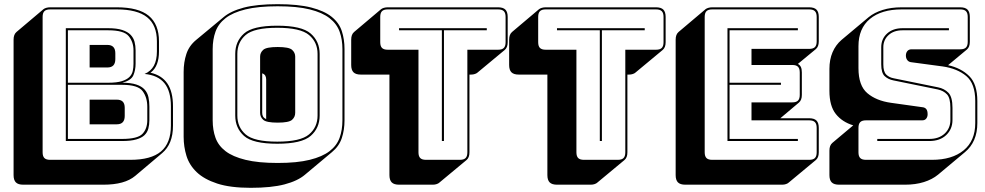

<svg xmlns="http://www.w3.org/2000/svg" viewBox="-20 -765 4713 919"><path d="M91 119Q67 119 56 108Q45 97 45 73V-575Q45 -588 48.5 -597Q52 -606 59 -612L188 -721Q193 -725 201.5 -727.5Q210 -730 220 -730H539Q643 -730 692 -689.5Q741 -649 741 -567V-519Q741 -484 731.5 -459Q722 -434 703 -419L700 -417Q754 -405 781 -365.5Q808 -326 808 -256V-164Q808 -119 795 -86.5Q782 -54 756 -32L627 77Q602 98 564 108.5Q526 119 475 119ZM604 0Q703 0 750.5 -40Q798 -80 798 -164V-256Q798 -329 767 -367Q736 -405 672 -411Q702 -424 716.5 -450.5Q731 -477 731 -519V-567Q731 -645 684 -682.5Q637 -720 539 -720H220Q201 -720 192.5 -711.5Q184 -703 184 -684V-36Q184 -17 192.5 -8.5Q201 0 220 0ZM564 -90H295V-630H498Q539 -630 565 -621.5Q591 -613 605 -598.5Q619 -584 624 -565Q629 -546 629 -524V-460Q629 -430 618.5 -405Q608 -380 565 -369Q606 -369 632 -360.5Q658 -352 672 -336.5Q686 -321 690.5 -300Q695 -279 695 -254V-190Q695 -168 690 -149.5Q685 -131 671.5 -118Q658 -105 632 -97.5Q606 -90 564 -90ZM498 -620H305V-369H498Q539 -369 563 -376.5Q587 -384 599.5 -396.5Q612 -409 615.5 -425.5Q619 -442 619 -460V-524Q619 -564 596 -592Q573 -620 498 -620ZM409 -550H494Q513 -550 522.5 -540Q532 -530 532 -510V-482Q532 -462 522.5 -452Q513 -442 494 -442H409ZM565 -359H305V-100H564Q639 -100 662 -124.5Q685 -149 685 -190V-254Q685 -299 662.5 -329Q640 -359 565 -359ZM409 -288H539Q558 -288 567.5 -278.5Q577 -269 577 -249V-210Q577 -190 567.5 -180Q558 -170 539 -170H409Z M1440 71Q1405 101 1342 117.5Q1279 134 1180 134Q1082 134 1019.5 113.5Q957 93 921.5 59Q886 25 872.5 -19Q859 -63 859 -110V-421Q859 -467 872 -506.5Q885 -546 919 -574L1049 -682Q1084 -712 1146.5 -728.5Q1209 -745 1309 -745Q1407 -745 1469.5 -729Q1532 -713 1567.5 -684.5Q1603 -656 1616 -616.5Q1629 -577 1629 -530V-189Q1629 -143 1616 -104Q1603 -65 1569 -37ZM1619 -189V-530Q1619 -576 1605.5 -613.5Q1592 -651 1557.5 -678Q1523 -705 1462.5 -720Q1402 -735 1309 -735Q1216 -735 1155 -720Q1094 -705 1059.5 -678Q1025 -651 1011.5 -613.5Q998 -576 998 -530V-189Q998 -143 1011.5 -105.5Q1025 -68 1059.5 -41.5Q1094 -15 1155 0Q1216 15 1309 15Q1402 15 1462.5 0Q1523 -15 1557.5 -41.5Q1592 -68 1605.5 -105.5Q1619 -143 1619 -189ZM1510 -212Q1510 -152 1467 -114.5Q1424 -77 1307 -77Q1190 -77 1148 -114.5Q1106 -152 1106 -212V-507Q1106 -567 1148 -604.5Q1190 -642 1307 -642Q1424 -642 1467 -604.5Q1510 -567 1510 -507ZM1116 -212Q1116 -156 1156 -121.5Q1196 -87 1307 -87Q1418 -87 1459 -121.5Q1500 -156 1500 -212V-507Q1500 -563 1459 -597.5Q1418 -632 1307 -632Q1196 -632 1156 -597.5Q1116 -563 1116 -507ZM1225 -225V-494Q1225 -513 1240 -526.5Q1255 -540 1309 -540Q1363 -540 1378 -526.5Q1393 -513 1393 -494V-225Q1393 -205 1378 -191.5Q1363 -178 1309 -178Q1255 -178 1240 -191.5Q1225 -205 1225 -225ZM1235 -225Q1235 -215 1239 -207.5Q1243 -200 1254 -195V-385Q1254 -395 1250 -402.5Q1246 -410 1235 -414Z M2052 119H1890Q1866 119 1855 108Q1844 97 1844 73V-408H1707Q1683 -408 1672 -419Q1661 -430 1661 -454V-575Q1661 -588 1664.5 -597Q1668 -606 1675 -612L1804 -721Q1809 -725 1817.5 -727.5Q1826 -730 1836 -730H2364Q2388 -730 2399 -719Q2410 -708 2410 -684V-563Q2410 -550 2406.5 -541Q2403 -532 2396 -526L2266 -418Q2262 -414 2253.5 -411Q2245 -408 2235 -408H2227V-36Q2227 -23 2223.5 -14Q2220 -5 2213 1L2083 109Q2079 113 2070.5 116Q2062 119 2052 119ZM2181 0Q2200 0 2208.5 -8.5Q2217 -17 2217 -36V-527H2364Q2383 -527 2391.5 -535.5Q2400 -544 2400 -563V-684Q2400 -703 2391.5 -711.5Q2383 -720 2364 -720H1836Q1817 -720 1808.5 -711.5Q1800 -703 1800 -684V-563Q1800 -544 1808.5 -535.5Q1817 -527 1836 -527H1983V-36Q1983 -17 1991.5 -8.5Q2000 0 2019 0ZM2095 -90V-620H1890V-630H2310V-620H2105V-90Z M2808 119H2646Q2622 119 2611 108Q2600 97 2600 73V-408H2463Q2439 -408 2428 -419Q2417 -430 2417 -454V-575Q2417 -588 2420.5 -597Q2424 -606 2431 -612L2560 -721Q2565 -725 2573.5 -727.5Q2582 -730 2592 -730H3120Q3144 -730 3155 -719Q3166 -708 3166 -684V-563Q3166 -550 3162.5 -541Q3159 -532 3152 -526L3022 -418Q3018 -414 3009.5 -411Q3001 -408 2991 -408H2983V-36Q2983 -23 2979.5 -14Q2976 -5 2969 1L2839 109Q2835 113 2826.5 116Q2818 119 2808 119ZM2937 0Q2956 0 2964.5 -8.5Q2973 -17 2973 -36V-527H3120Q3139 -527 3147.5 -535.5Q3156 -544 3156 -563V-684Q3156 -703 3147.5 -711.5Q3139 -720 3120 -720H2592Q2573 -720 2564.5 -711.5Q2556 -703 2556 -684V-563Q2556 -544 2564.5 -535.5Q2573 -527 2592 -527H2739V-36Q2739 -17 2747.5 -8.5Q2756 0 2775 0ZM2851 -90V-620H2646V-630H3066V-620H2861V-90Z M3724 119H3260Q3236 119 3225 108Q3214 97 3214 73V-575Q3214 -588 3217.5 -597Q3221 -606 3228 -612L3357 -721Q3362 -725 3370.5 -727.5Q3379 -730 3389 -730H3853Q3877 -730 3888 -719Q3899 -708 3899 -684V-567Q3899 -554 3895.5 -545Q3892 -536 3885 -530L3799 -459Q3809 -454 3813.5 -444Q3818 -434 3818 -418V-311Q3818 -298 3814.5 -289Q3811 -280 3804 -274L3715 -199H3853Q3877 -199 3888 -188Q3899 -177 3899 -153V-36Q3899 -23 3895.5 -14Q3892 -5 3885 1L3755 109Q3751 113 3742.5 116Q3734 119 3724 119ZM3853 0Q3872 0 3880.5 -8.5Q3889 -17 3889 -36V-153Q3889 -172 3880.5 -180.5Q3872 -189 3853 -189H3577V-275H3772Q3791 -275 3799.5 -283.5Q3808 -292 3808 -311V-418Q3808 -437 3799.5 -445.5Q3791 -454 3772 -454H3577V-531H3853Q3872 -531 3880.5 -539.5Q3889 -548 3889 -567V-684Q3889 -703 3880.5 -711.5Q3872 -720 3853 -720H3389Q3370 -720 3361.5 -711.5Q3353 -703 3353 -684V-36Q3353 -17 3361.5 -8.5Q3370 0 3389 0ZM3799 -100V-90H3462V-630H3799V-620H3472V-369H3718V-359H3472V-100Z M3996 119Q3972 119 3961 108Q3950 97 3950 73V-44Q3950 -57 3953.5 -66Q3957 -75 3964 -81L4064 -165Q4011 -181 3980.5 -219.5Q3950 -258 3950 -330V-435Q3950 -480 3965 -515Q3980 -550 4008 -574L4138 -683Q4165 -705 4205 -717.5Q4245 -730 4296 -730H4576Q4600 -730 4611 -719Q4622 -708 4622 -684V-565Q4622 -552 4618.5 -543Q4615 -534 4608 -528L4518 -453Q4581 -439 4619.5 -400.5Q4658 -362 4658 -281V-176Q4658 -131 4643 -96Q4628 -61 4599 -37L4470 71Q4442 94 4402 106.5Q4362 119 4312 119ZM4441 0Q4537 0 4592.5 -45.5Q4648 -91 4648 -176V-281Q4648 -365 4605 -401Q4562 -437 4492 -447L4343 -467Q4330 -468 4323 -477Q4316 -486 4316 -499Q4316 -512 4323 -520.5Q4330 -529 4343 -529H4576Q4595 -529 4603.5 -537.5Q4612 -546 4612 -565V-684Q4612 -703 4603.5 -711.5Q4595 -720 4576 -720H4296Q4199 -720 4144 -674.5Q4089 -629 4089 -544V-439Q4089 -355 4131.5 -319Q4174 -283 4244 -273L4394 -252Q4407 -251 4413.5 -243Q4420 -235 4420 -218Q4420 -206 4413.5 -197.5Q4407 -189 4394 -189H4125Q4106 -189 4097.5 -180.5Q4089 -172 4089 -153V-36Q4089 -17 4097.5 -8.5Q4106 0 4125 0ZM4522 -630V-620H4300Q4258 -620 4233 -597Q4208 -574 4208 -539V-457Q4208 -422 4222 -408Q4236 -394 4259 -390L4470 -347Q4500 -341 4519.5 -321Q4539 -301 4539 -249V-191Q4539 -147 4509 -118.5Q4479 -90 4428 -90H4179V-100H4428Q4474 -100 4501.5 -125.5Q4529 -151 4529 -191V-249Q4529 -296 4512.5 -313.5Q4496 -331 4468 -337L4257 -380Q4231 -385 4214.5 -400.5Q4198 -416 4198 -457V-539Q4198 -579 4226 -604.5Q4254 -630 4300 -630Z"/></svg>

Font: Bungee Shade
Style: Regular
Weight: 400
Designer: David Jonathan Ross
Foundry: David Jonathan Ross
Version: Version 1.001;PS 1.0;hotconv 1.0.72;makeotf.lib2.5.5900